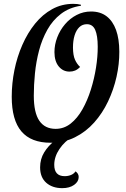

<svg xmlns="http://www.w3.org/2000/svg" viewBox="-20 -720 654 998"><path d="M243.3 22Q141.3 22 91.2 -37.1Q41 -96.2 41 -217.2Q41 -286.3 54.9 -355.4Q68.8 -424.5 96.2 -486.8Q123.5 -549 162.3 -597Q201.2 -645 251.2 -672.5Q301.2 -700 361 -700Q372.8 -700 382.3 -698.9Q391.8 -697.8 400.8 -695.3V-690.3Q339.7 -680.8 296.8 -647.8Q253.8 -614.8 226.2 -565.5Q198.5 -516.2 183.1 -457.8Q167.7 -399.3 161.7 -338.8Q155.7 -278.3 155.7 -223Q155.7 -134.3 184.5 -92.2Q213.3 -50.2 269.3 -50.2Q312.7 -50.2 347.5 -77.8Q382.3 -105.3 408.5 -151.8Q434.7 -198.2 452.3 -254.4Q470 -310.7 479.1 -368.6Q488.2 -426.5 488 -477.3Q487.8 -535.5 474.8 -564.8Q461.7 -594.2 431.7 -594.2Q408.3 -594.2 392.3 -578.8Q376.3 -563.5 367.8 -536.2Q359.3 -509 359.3 -472.2Q359.7 -432 369.8 -409.7Q379.8 -387.3 396.3 -372Q384.2 -359.2 370.8 -353.5Q357.5 -347.8 341.2 -347.8Q307.5 -347.8 285.3 -374.7Q263.2 -401.5 263 -449Q263 -488.2 277.6 -526Q292.2 -563.8 318.1 -594.2Q344 -624.5 378.7 -642.3Q413.3 -660.2 453.2 -660.2Q501.7 -660.2 534 -635.4Q566.3 -610.7 583.2 -564.3Q600 -518 600.2 -451.2Q600.5 -387.3 585.7 -320.8Q570.8 -254.2 541.7 -192.8Q512.5 -131.3 469.5 -83.1Q426.5 -34.8 369.6 -6.4Q312.7 22 243.3 22ZM303.5 258Q252.2 258 220.3 229.9Q188.5 201.8 188.5 150Q188.5 106.5 209.8 71.8Q231 37.2 263.1 13.2Q295.2 -10.8 326.7 -22L360.3 -18.3V-11.7Q316.2 14.2 289.1 54.4Q262 94.7 262 136.7Q262 195.7 316.3 195.7Q333.5 195.7 348.7 189.7Q363.8 183.7 372.7 170.7Q380.2 176.2 384.6 183.3Q389 190.5 389 200Q389 224.2 365.2 241.1Q341.3 258 303.5 258Z"/></svg>

Font: Sansita Swashed Light
Style: Regular
Weight: 300
Designer: Pablo Cosgaya
Foundry: Omnibus-Type
Version: Version 1.003